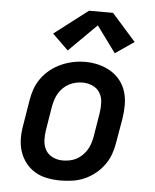

<svg xmlns="http://www.w3.org/2000/svg" viewBox="-55 -821 709 876"><g transform="rotate(5 300.0 -383.5)"><path d="M254 8Q223 8 192.5 2Q162 -4 137 -19Q112 -34 94 -57.5Q76 -81 67 -109.5Q58 -138 58 -169.5Q58 -201 64 -232L82 -342Q86 -369 95.5 -396Q105 -423 122 -446.5Q139 -470 162.5 -488.5Q186 -507 212.5 -518.5Q239 -530 266 -535.5Q293 -541 321 -541Q353 -541 382.5 -533.5Q412 -526 437.5 -511Q463 -496 481.5 -472.5Q500 -449 508.5 -420.5Q517 -392 517 -360.5Q517 -329 512 -298L493 -188Q489 -161 479.5 -134Q470 -107 453 -83.5Q436 -60 413 -41.5Q390 -23 363.5 -11.5Q337 0 309 4Q281 8 254 8ZM256 -84Q272 -84 288 -87Q304 -90 318.5 -97.5Q333 -105 345.5 -117Q358 -129 366.5 -143Q375 -157 380 -172Q385 -187 388 -203L406 -313Q410 -338 409 -362.5Q408 -387 396.5 -406.5Q385 -426 363 -436Q341 -446 317 -446Q301 -446 285.5 -442.5Q270 -439 255.5 -431.5Q241 -424 229 -412.5Q217 -401 208.5 -387Q200 -373 195 -357.5Q190 -342 187 -327L169 -217Q165 -193 166 -168.5Q167 -144 178 -124.5Q189 -105 210.5 -94.5Q232 -84 256 -84Q256 -84 256 -84Q256 -84 256 -84ZM236 -586 163 -657 317 -775H427L537 -651L451 -592L363 -712Z"/></g></svg>

Font: Iosevka Curly Slab SmBdExObl
Style: Regular
Weight: 600
Width: 7
Italic angle: -9°
Monospace: yes
Designer: Belleve Invis
Foundry: Belleve Invis
Version: Version 11.1.0; ttfautohint (v1.8.3)